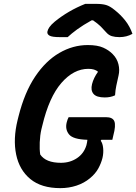

<svg xmlns="http://www.w3.org/2000/svg" viewBox="-20 -953 705 993"><path d="M335 -347H528Q563 -347 571.5 -325.5Q580 -304 566 -252L561 -230H504L501 -225Q511 -212 513.5 -187Q516 -162 510 -136Q503 -108 488 -81Q473 -54 445 -31Q415 -6 375.5 7Q336 20 292 20Q194 20 137 -27Q80 -74 63.5 -154Q47 -234 71 -332L76 -352Q107 -475 161.5 -556.5Q216 -638 286.5 -679Q357 -720 434 -720Q484 -720 514 -706.5Q544 -693 563 -673Q585 -651 592.5 -621Q600 -591 593 -562Q586 -530 581.5 -509.5Q577 -489 575 -460Q562 -454 549 -451.5Q536 -449 522 -449Q479 -449 463.5 -467.5Q448 -486 456 -518Q464 -550 487 -582Q470 -597 437 -597Q361 -597 297.5 -524Q234 -451 199 -304L194 -284Q187 -253 185.5 -216.5Q184 -180 188 -154Q217 -111 295 -111Q342 -111 378 -135Q414 -159 427 -202Q431 -218 432 -230Q358 -232 337 -258Q316 -284 325 -320Q329 -336 335 -347ZM421 -933H477Q509 -933 529 -927Q549 -921 572 -902Q604 -877 628 -846.5Q652 -816 665 -778Q635 -761 598 -761Q575 -761 558.5 -766Q542 -771 529 -786Q516 -801 501.5 -815.5Q487 -830 461 -848H454Q409 -823 379 -801Q349 -779 330 -761H290Q250 -761 236.5 -768.5Q223 -776 225 -789Q227 -800 235.5 -812.5Q244 -825 263 -841Q333 -898 421 -933Z"/></svg>

Font: Recursive Mn Csl St
Style: Bold Italic
Weight: 700
Italic angle: -15°
Monospace: yes
Version: Version 1.079;hotconv 1.0.112;makeotfexe 2.5.65598; ttfautoh